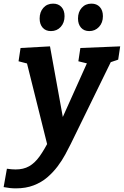

<svg xmlns="http://www.w3.org/2000/svg" viewBox="-76 -794 681 1056"><path d="M11 242Q-21 242 -56 235L-38 134Q-24 136 -12.5 137Q-1 138 10 138Q53 138 84 120.5Q115 103 141 67Q167 31 196 -26L189 22L70 -455L80 -443L26 -457L37 -530L199 -539L281 -87L244 -94L407 -457L412 -443L355 -457L366 -530L585 -539L574 -466L515 -446L536 -458L313 -2Q300 24 282.5 56.5Q265 89 240.5 121.5Q216 154 184 181.5Q152 209 109 225.5Q66 242 11 242ZM415 -623Q386 -623 369.5 -642Q353 -661 353 -692Q353 -728 373.5 -751Q394 -774 427 -774Q456 -774 473 -755.5Q490 -737 490 -705Q490 -669 468.5 -646Q447 -623 415 -623ZM204 -623Q175 -623 158.5 -642Q142 -661 142 -692Q142 -728 162.5 -751Q183 -774 216 -774Q245 -774 262 -755.5Q279 -737 279 -705Q279 -669 258 -646Q237 -623 204 -623Z"/></svg>

Font: Bitter Thin
Style: Bold Italic
Weight: 700
Italic angle: -9°
Version: Version 3.021